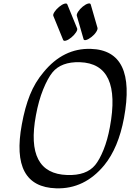

<svg xmlns="http://www.w3.org/2000/svg" viewBox="-20 -1037 743 1096"><path d="M364.2 -1012 420.3 -875Q423.6 -867 413.7 -852Q403.9 -837 387.7 -823.5Q371.6 -810 357.7 -805.5Q343.8 -801 340.5 -809L284.5 -946Q281.2 -954 291 -969Q300.8 -984 317 -997.5Q333.1 -1011 347 -1015.5Q360.9 -1020 364.2 -1012ZM498.1 -1011 536.5 -878Q538.8 -870 529 -854.5Q519.1 -839 502.5 -826Q485.8 -813 472.5 -809Q459.1 -805 456.9 -814L418.5 -947Q416.2 -955 426.1 -970.5Q436 -986 452.6 -999.5Q469.3 -1013 482.6 -1016.5Q495.9 -1020 498.1 -1011ZM498.3 -758Q759.6 -750 687.7 -363Q655.9 -193 575.2 -94Q462.2 43 300.7 38Q38.4 30 104.6 -327Q122 -423 150.8 -495Q179.6 -567 228.7 -625Q341.7 -763 498.3 -758ZM435.7 -682Q329.9 -685 279.6 -624Q252.7 -591 226.6 -527Q200.5 -463 185.1 -379Q123 -46 363.3 -38Q473 -34 523.3 -95Q547.9 -125 570.9 -181.5Q593.8 -238 607.2 -311Q675 -674 435.7 -682Z"/></svg>

Font: Kavivanar
Style: Regular
Weight: 400
Designer: Tharique Azeez
Foundry: Tharique Azeez
Version: Version 1.88